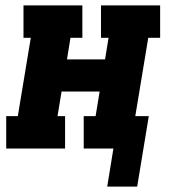

<svg xmlns="http://www.w3.org/2000/svg" viewBox="-20 -550 640 711"><path d="M488 141H377L400 0H290V-120H334L349 -211H208L193 -120H221V0H3V-120H46L94 -410H67V-530H285V-410H241L228 -330H369L382 -410H354V-530H573V-410H529L481 -120H531Z"/></svg>

Font: Iosevka Curly Slab HvExObl
Style: Regular
Weight: 900
Width: 7
Italic angle: -9°
Monospace: yes
Designer: Belleve Invis
Foundry: Belleve Invis
Version: Version 11.1.0; ttfautohint (v1.8.3)